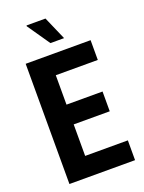

<svg xmlns="http://www.w3.org/2000/svg" viewBox="-162 -955 774 1031"><g transform="rotate(-20 224.5 -439.5)"><path d="M50 0V-687H421V-574H181V-406H387V-293H181V-113H425V0ZM291 -746H213L124 -875L125 -879H233Z"/></g></svg>

Font: Archivo ExtraCondensed
Style: Bold
Weight: 700
Width: 2
Designer: Hector Gatti
Foundry: Omnibus-Type
Version: Version 2.001